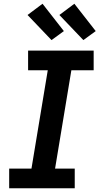

<svg xmlns="http://www.w3.org/2000/svg" viewBox="-20 -1005 540 1025"><path d="M29 0V-105H148L235 -630H130V-735H480V-630H361L274 -105H379V0ZM425 -791 297 -925 377 -985 491 -839ZM255 -791 127 -925 207 -985 321 -839Z"/></svg>

Font: Iosevka Term Curly XBd Obl
Style: Regular
Weight: 800
Italic angle: -9°
Designer: Belleve Invis
Foundry: Belleve Invis
Version: Version 32.3.0